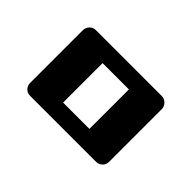

<svg xmlns="http://www.w3.org/2000/svg" viewBox="-58 -633 516 516"><g transform="rotate(45 200.0 -375.0)"><path d="M325 -500Q335 -500 342.5 -492.5Q350 -485 350 -475V-275Q350 -264 342.5 -257Q335 -250 325 -250H75Q64 -250 57 -257Q50 -264 50 -275V-475Q50 -485 57 -492.5Q64 -500 75 -500ZM150 -450V-300H250V-450Z"/></g></svg>

Font: Tokeely Brookings
Style: Regular
Weight: 400
Designer: Peter Wiegel
Foundry: Peter Wiegel
Version: Version 2.001